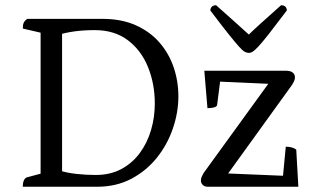

<svg xmlns="http://www.w3.org/2000/svg" viewBox="-20 -713 1194 733"><path d="M67 0Q67 -16 71.5 -25Q76 -34 83 -36L150 -54L135 -38V-602L149 -585L67 -604Q67 -618 70.5 -626Q74 -634 84 -641H371Q444 -641 498.5 -616.5Q553 -592 589 -550.5Q625 -509 643 -456Q661 -403 661 -345Q661 -284 640 -222.5Q619 -161 579 -111Q539 -61 481.5 -30.5Q424 0 350 0ZM345 -45Q401 -45 443 -67.5Q485 -90 513.5 -128.5Q542 -167 556.5 -216Q571 -265 571 -318Q571 -393 545 -457Q519 -521 468 -559.5Q417 -598 342 -598Q298 -598 263 -593Q228 -588 204 -580L217 -595V-48L207 -62Q236 -53 272 -49Q308 -45 345 -45ZM774 0Q761 0 754 -7Q747 -14 747 -24Q747 -31 750 -38Q753 -45 757 -52L1018 -412L1051 -391L805 -402L823 -423L809 -313Q808 -307 801.5 -304.5Q795 -302 787 -301Q779 -300 772 -300L760 -443H1070Q1089 -443 1097.5 -436Q1106 -429 1106 -418Q1106 -411 1103 -404Q1100 -397 1095 -389L836 -30L797 -53L1084 -41L1058 -16L1071 -153Q1082 -153 1092.5 -150.5Q1103 -148 1111 -142L1119 0ZM930 -511Q922 -511 914 -515.5Q906 -520 892 -535.5Q878 -551 852 -583.5Q826 -616 783 -673Q783 -682 789 -687.5Q795 -693 805 -693Q852 -651 882 -624.5Q912 -598 930 -581Q947 -598 976.5 -624.5Q1006 -651 1053 -693Q1064 -693 1069.5 -687.5Q1075 -682 1075 -673Q1032 -616 1006.5 -583.5Q981 -551 966.5 -535.5Q952 -520 944.5 -515.5Q937 -511 930 -511Z"/></svg>

Font: Pitagon Serif
Style: Regular
Weight: 400
Designer: Travis Tran
Foundry: Pitagon
Version: Version 1.000;gftools[0.9.26]